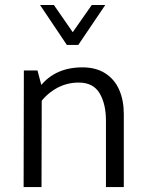

<svg xmlns="http://www.w3.org/2000/svg" viewBox="-20 -763 593 783"><path d="M412.1 -270.5Q412.1 -339.2 386.1 -382.8Q360.1 -426.3 300.8 -426.3Q248.6 -426.3 204.5 -399.5Q160.4 -372.8 132.7 -327.6L133.9 -397.5Q196 -488.3 315.9 -488.3Q371.4 -488.3 409.5 -463.9Q447.5 -439.5 466.2 -396.5Q484.9 -353.5 484.9 -297.9V0H412.1ZM77.3 -475.6H132.9L150.3 -409.7L149.3 0H76.3ZM143.3 -742.6H199.8L276.6 -631.7L354.2 -742.6H409.3L299.3 -579.8H252.6Z"/></svg>

Font: DavidDev Light
Style: Regular
Weight: 300
Designer: David.dev
Foundry: David.dev
Version: Version 1.001;FEAKit 1.0